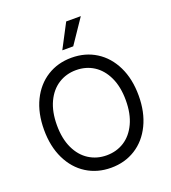

<svg xmlns="http://www.w3.org/2000/svg" viewBox="-166 -1060 1059 1192"><g transform="rotate(-20 363.5 -464.5)"><path d="M363.3 9.8Q272.5 9.8 201.7 -34.7Q130.9 -79.1 90.8 -161.6Q50.8 -244.1 50.8 -353.5Q50.8 -463.9 90.8 -545.9Q130.9 -627.9 201.7 -672.4Q272.5 -716.8 363.3 -716.8Q454.1 -716.8 524.9 -672.4Q595.7 -627.9 635.7 -545.9Q675.8 -463.9 675.8 -353.5Q675.8 -244.1 635.7 -161.6Q595.7 -79.1 524.9 -34.7Q454.1 9.8 363.3 9.8ZM363.3 -634.8Q298.8 -634.8 247.1 -602.1Q195.3 -569.3 165.5 -505.9Q135.7 -442.4 135.7 -353.5Q135.7 -264.6 165.5 -201.2Q195.3 -137.7 247.1 -105Q298.8 -72.3 363.3 -72.3Q428.7 -72.3 480 -105Q531.2 -137.7 561 -201.2Q590.8 -264.6 590.8 -353.5Q590.8 -442.4 561 -505.9Q531.2 -569.3 480 -602.1Q428.7 -634.8 363.3 -634.8ZM410.2 -939.5H506.8L398.4 -779.3H326.2Z"/></g></svg>

Font: Pretendard Std Variable
Style: Regular
Weight: 400
Designer: Base glyphs from Inter by Rasmus Andersson; Hangeul glyphs from Noto Sans CJK(Source Han Sans) by Jang Soo-young and Kan
Foundry: Kil Hyung-jin
Version: Version 1.309;Glyphs 3.2 (3225)